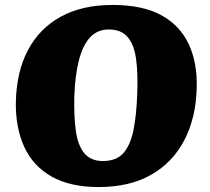

<svg xmlns="http://www.w3.org/2000/svg" viewBox="-20 -739 848 775"><path d="M44 -329Q47 -450 93 -537Q139 -624 225 -671.5Q311 -719 435 -719Q554 -719 629.5 -678.5Q705 -638 741 -562.5Q777 -487 774 -384Q771 -264 724.5 -174Q678 -84 591 -34Q504 16 378 16Q263 16 188 -26.5Q113 -69 77.5 -147Q42 -225 44 -329ZM280 -351Q278 -270 286 -211.5Q294 -153 320 -121Q346 -89 395 -89Q449 -89 477.5 -120.5Q506 -152 518.5 -213Q531 -274 534 -362Q537 -442 529.5 -499.5Q522 -557 496 -588.5Q470 -620 419 -620Q373 -620 343.5 -588Q314 -556 298.5 -495.5Q283 -435 280 -351Z"/></svg>

Font: Literata 18pt Black
Style: Italic
Weight: 900
Italic angle: -2°
Designer: Latin by Veronika Burian and Jose Scaglione. Greek by Irene Vlachou. Cyrillic by Vera Evstafieva
Foundry: TypeTogether
Version: Version 3.103;gftools[0.9.29]